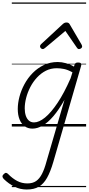

<svg xmlns="http://www.w3.org/2000/svg" viewBox="-95 -1018 713 1545"><path d="M120 507Q67 507 21 484Q-25 461 -64 423Q-74 413 -75 403Q-76 393 -65 383Q-54 372 -46 373Q-38 374 -30 382Q5 418 43 438Q81 458 125 458Q168 458 195.5 439Q223 420 243 381Q263 342 279 282L424 -215Q379 -135 335 -83.5Q291 -32 248.5 -7.5Q206 17 166 17Q130 17 103.5 -2Q77 -21 62.5 -56.5Q48 -92 48 -141Q48 -188 61.5 -239.5Q75 -291 102 -341Q129 -391 168.5 -431Q208 -471 258.5 -495Q309 -519 370 -519Q401 -519 435.5 -509.5Q470 -500 500 -482L505 -497Q508 -507 514.5 -511Q521 -515 534 -515Q551 -515 556 -508Q561 -501 558 -489L334 285Q311 364 283.5 413Q256 462 217.5 484.5Q179 507 120 507ZM179 -33Q219 -33 267 -72Q315 -111 368 -190Q421 -269 473 -388L488 -436Q450 -457 419.5 -463Q389 -469 362 -469Q314 -469 274.5 -449Q235 -429 203 -394.5Q171 -360 149 -317.5Q127 -275 115.5 -230.5Q104 -186 104 -146Q104 -113 112.5 -87.5Q121 -62 137.5 -47.5Q154 -33 179 -33ZM249 -623Q241 -623 234 -630Q227 -637 227 -645Q227 -650 229 -654Q231 -658 235 -662L411 -825Q419 -832 426 -834.5Q433 -837 441 -837Q448 -837 454.5 -834Q461 -831 465 -824L561 -660Q563 -655 564.5 -651.5Q566 -648 566 -644Q566 -635 557.5 -629Q549 -623 541 -623Q535 -623 531 -626Q527 -629 524 -634L431 -769L270 -634Q264 -629 259 -626Q254 -623 249 -623ZM0 478H598V488H0ZM0 -20H598V0H0ZM0 -505H598V-500H0ZM0 -998H598V-988H0Z"/></svg>

Font: Playwrite AU SA Guides
Style: Regular
Weight: 400
Designer: Veronika Burian, José Scaglione
Foundry: TypeTogether
Version: Version 1.003